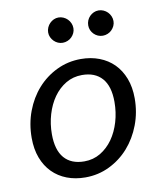

<svg xmlns="http://www.w3.org/2000/svg" viewBox="-78 -735 669 804"><g transform="rotate(-10 256.5 -332.5)"><path d="M27.3 0ZM228 -60.1Q266.1 -60.1 296.9 -78.6Q327.6 -97.2 349.4 -127.9Q371.1 -158.7 383.1 -199.2Q395 -239.7 395 -283.7Q395 -350.6 365.2 -384.3Q335.4 -418 280.3 -418Q242.2 -418 211.4 -399.7Q180.7 -381.3 158.9 -350.6Q137.2 -319.8 125.2 -279.5Q113.3 -239.3 113.3 -195.3Q113.3 -128.4 142.8 -94.2Q172.4 -60.1 228 -60.1ZM220.7 6.8Q178.2 6.8 142.6 -6.8Q106.9 -20.5 81.3 -46.4Q55.7 -72.3 41.5 -109.6Q27.3 -147 27.3 -194.8Q27.3 -254.9 47.1 -307.6Q66.9 -360.4 101.8 -399.7Q136.7 -439 184.3 -461.9Q231.9 -484.9 287.1 -484.9Q329.6 -484.9 365.2 -471.2Q400.9 -457.5 426.5 -431.9Q452.1 -406.2 466.6 -368.7Q481 -331.1 481 -283.7Q481 -224.1 460.9 -171.4Q440.9 -118.7 406 -79.1Q371.1 -39.6 323.5 -16.4Q275.9 6.8 220.7 6.8ZM279.3 -617.7Q279.3 -606.9 274.9 -597.4Q270.5 -587.9 263.2 -580.6Q255.9 -573.2 245.8 -569.1Q235.8 -564.9 225.1 -564.9Q214.4 -564.9 204.8 -569.1Q195.3 -573.2 188 -580.6Q180.7 -587.9 176.3 -597.4Q171.9 -606.9 171.9 -617.7Q171.9 -628.9 176.3 -638.9Q180.7 -648.9 188 -656.2Q195.3 -663.6 204.8 -668Q214.4 -672.4 225.1 -672.4Q235.8 -672.4 245.8 -668Q255.9 -663.6 263.2 -656.2Q270.5 -648.9 274.9 -638.9Q279.3 -628.9 279.3 -617.7ZM449.7 -617.7Q449.7 -606.9 445.3 -597.4Q440.9 -587.9 433.6 -580.6Q426.3 -573.2 416.3 -569.1Q406.2 -564.9 395.5 -564.9Q384.3 -564.9 374.8 -569.1Q365.2 -573.2 357.9 -580.6Q350.6 -587.9 346.4 -597.4Q342.3 -606.9 342.3 -617.7Q342.3 -628.9 346.4 -638.9Q350.6 -648.9 357.9 -656.2Q365.2 -663.6 374.8 -668Q384.3 -672.4 395.5 -672.4Q406.2 -672.4 416.3 -668Q426.3 -663.6 433.6 -656.2Q440.9 -648.9 445.3 -638.9Q449.7 -628.9 449.7 -617.7Z"/></g></svg>

Font: Carlito
Style: Italic
Weight: 400
Italic angle: -7°
Designer: Lukasz Dziedzic
Foundry: tyPoland Lukasz Dziedzic
Version: Version 1.104